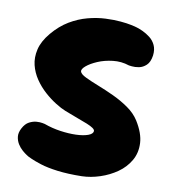

<svg xmlns="http://www.w3.org/2000/svg" viewBox="-75 -719 708 784"><g transform="rotate(10 278.5 -326.5)"><path d="M316 -1Q258 0 215 -5.5Q172 -11 144 -20Q116 -29 102 -35.5Q88 -42 88 -42Q88 -42 80 -47Q72 -52 61 -61.5Q50 -71 41.5 -84.5Q33 -98 31 -114.5Q29 -131 39 -150Q50 -171 65.5 -179Q81 -187 95.5 -188Q110 -189 120 -187Q130 -185 130 -185Q163 -173 198 -168Q233 -163 263 -164Q293 -165 312.5 -172Q332 -179 333 -191Q333 -197 324.5 -203Q316 -209 299 -216Q282 -223 258 -231.5Q234 -240 204 -252Q186 -259 162 -274Q138 -289 114.5 -310Q91 -331 73 -357.5Q55 -384 47.5 -414.5Q40 -445 48 -479.5Q56 -514 86 -550Q117 -587 153 -608.5Q189 -630 227 -640Q265 -650 300 -651.5Q335 -653 362.5 -650.5Q390 -648 406 -644.5Q422 -641 422 -641Q422 -641 432.5 -638Q443 -635 458 -628Q473 -621 488 -609.5Q503 -598 511.5 -580Q520 -562 517 -537Q513 -509 499 -496Q485 -483 468.5 -480Q452 -477 439.5 -478.5Q427 -480 427 -480Q394 -491 359.5 -487Q325 -483 297 -471Q269 -459 252.5 -445Q236 -431 239 -421Q242 -411 263.5 -400.5Q285 -390 317 -377.5Q349 -365 383.5 -349Q418 -333 448 -312Q478 -291 495 -264Q525 -216 527 -175.5Q529 -135 510.5 -103Q492 -71 460.5 -49Q429 -27 391 -14.5Q353 -2 316 -1Z"/></g></svg>

Font: Sour Gummy Black
Style: Regular
Weight: 900
Designer: Stefie Justprince
Foundry: Eifetstype
Version: Version 1.000